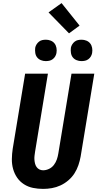

<svg xmlns="http://www.w3.org/2000/svg" viewBox="-20 -1210 640 1238"><path d="M258 8Q224 8 192.5 1.5Q161 -5 134.5 -22Q108 -39 90.5 -64.5Q73 -90 64.5 -120.5Q56 -151 56.5 -184.5Q57 -218 62 -251L142 -735H289L206 -231Q204 -218 202.5 -205Q201 -192 202 -179.5Q203 -167 206 -155Q209 -143 216 -133Q223 -123 234 -117.5Q245 -112 258 -112Q277 -112 296 -121Q315 -130 327.5 -146.5Q340 -163 346.5 -182Q353 -201 356 -220L441 -735H588L500 -201Q495 -173 485.5 -145Q476 -117 460 -92Q444 -67 420.5 -47Q397 -27 370 -14.5Q343 -2 314.5 3Q286 8 258 8ZM505 -816Q489 -816 474 -822Q459 -828 449.5 -840Q440 -852 437.5 -868.5Q435 -885 437 -902Q439 -913 445.5 -923.5Q452 -934 461.5 -941.5Q471 -949 482.5 -951.5Q494 -954 506 -954Q522 -954 537 -948Q552 -942 561.5 -930Q571 -918 574 -901.5Q577 -885 574 -868Q572 -857 566 -846.5Q560 -836 550 -828.5Q540 -821 528.5 -818.5Q517 -816 505 -816ZM275 -816Q259 -816 244 -822Q229 -828 219.5 -840Q210 -852 207.5 -868.5Q205 -885 207 -902Q209 -913 215.5 -923.5Q222 -934 231.5 -941.5Q241 -949 252.5 -951.5Q264 -954 276 -954Q292 -954 307 -948Q322 -942 331.5 -930Q341 -918 344 -901.5Q347 -885 344 -868Q342 -857 336 -846.5Q330 -836 320 -828.5Q310 -821 298.5 -818.5Q287 -816 275 -816ZM425 -995 293 -1130 377 -1190 493 -1045Z"/></svg>

Font: Iosevka Aile Heavy Oblique
Style: Regular
Weight: 900
Italic angle: -9°
Designer: Belleve Invis
Foundry: Belleve Invis
Version: Version 31.1.0; ttfautohint (v1.8.4)